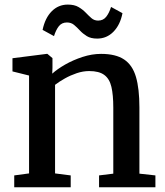

<svg xmlns="http://www.w3.org/2000/svg" viewBox="-20 -796 703 816"><path d="M103.5 -59V-475L33 -492.5V-548.5L178.5 -567H181.5L203 -549V-508L202 -483Q223.5 -502.5 257.2 -521.8Q291 -541 330.8 -554Q370.5 -567 409.5 -567Q472 -567 507.5 -543.2Q543 -519.5 557.8 -469.2Q572.5 -419 572.5 -339.5V-58L640.5 -50.5V0H401V-50.5L461.5 -58V-338.5Q461.5 -392.5 453.5 -426.8Q445.5 -461 423.2 -477.5Q401 -494 359 -494Q333 -494 306.2 -485Q279.5 -476 255.5 -462.5Q231.5 -449 214 -435.5V-59L280.5 -50.5V0H40.5V-50.5ZM161 -669Q171.5 -719.5 199.8 -748Q228 -776.5 268 -776.5Q296 -776.5 313.5 -766.2Q331 -756 343.8 -742.8Q356.5 -729.5 368.5 -719Q380.5 -708.5 397 -708.5Q418.5 -708.5 431.2 -724.5Q444 -740.5 452 -766.5L500.5 -740Q491 -690.5 462.2 -661.2Q433.5 -632 393 -632Q366 -632 349 -642.5Q332 -653 319.8 -666.2Q307.5 -679.5 295 -690Q282.5 -700.5 264.5 -700.5Q242.5 -700.5 230 -684.5Q217.5 -668.5 209.5 -642.5Z"/></svg>

Font: Merriweather 20pt Medium
Style: Regular
Weight: 500
Version: Version 2.100